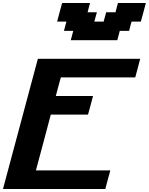

<svg xmlns="http://www.w3.org/2000/svg" viewBox="-20 -1270 1000 1290"><path d="M0 0H687.5Q692.9 -21 704.1 -62.5Q715.3 -104 721.2 -125H221.2Q238.3 -187.5 271.5 -312.5Q304.7 -437.5 321.3 -500H571.3Q577.1 -520.5 588.4 -562.3Q599.6 -604 605 -625H355Q360.4 -646 371.6 -687.7Q382.8 -729.5 388.7 -750H888.7Q894.5 -770.5 905.5 -812.5Q916.5 -854.5 921.9 -875H234.4Q195.3 -729 117.2 -437.5Q39.1 -146 0 0ZM455.6 -1000H768.1L784.7 -1062.5H847.2L863.8 -1125H926.3Q932.1 -1146 943.4 -1187.5Q954.6 -1229 960 -1250H772.5L755.9 -1187.5H693.4L676.3 -1125H613.8L630.9 -1187.5H568.4L585 -1250H397.5Q391.6 -1229 380.4 -1187.5Q369.1 -1146 363.8 -1125H426.3L409.7 -1062.5H472.2Z"/></svg>

Font: Faithful 32x
Style: SemiboldOblique
Weight: 400
Foundry: Faithful Resource Pack
Version: Version 1.0; January 27, 2023